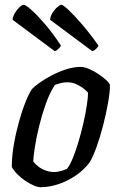

<svg xmlns="http://www.w3.org/2000/svg" viewBox="-20 -778 502 798"><path d="M149 0Q137 0 120.5 -7Q104 -14 86 -26Q68 -38 53 -53Q38 -68 29 -84Q29 -128 37.5 -177Q46 -226 59 -272.5Q72 -319 86.5 -355Q101 -391 113 -408Q123 -419 145 -434.5Q167 -450 195.5 -465Q224 -480 255.5 -490Q287 -500 316 -500Q330 -500 349 -492Q368 -484 387 -471.5Q406 -459 420 -446.5Q434 -434 437 -425Q437 -395 429 -350Q421 -305 408.5 -256.5Q396 -208 381 -166.5Q366 -125 352 -102Q326 -69 292 -46.5Q258 -24 221 -12Q184 0 149 0ZM205 -63Q213 -63 221.5 -64.5Q230 -66 239.5 -69Q249 -72 258 -76Q270 -90 282.5 -120.5Q295 -151 306.5 -189.5Q318 -228 327 -268Q336 -308 341 -341Q346 -374 346 -393Q335 -405 321.5 -414.5Q308 -424 292.5 -430Q277 -436 259 -436Q246 -436 234 -433Q222 -430 208 -425Q186 -391 170 -345.5Q154 -300 142.5 -253Q131 -206 125 -167Q119 -128 118 -107Q126 -96 139 -86Q152 -76 169.5 -69.5Q187 -63 205 -63ZM364 -565 188 -696Q190 -712 199 -726Q208 -740 219 -749Q230 -758 235 -758Q242 -758 264.5 -737Q287 -716 319.5 -678.5Q352 -641 389 -589Q388 -583 379.5 -575Q371 -567 364 -565ZM208 -565 32 -696Q34 -711 42.5 -725Q51 -739 61.5 -748.5Q72 -758 79 -758Q87 -758 111.5 -736Q136 -714 168.5 -676Q201 -638 233 -589Q232 -584 224 -576Q216 -568 208 -565Z"/></svg>

Font: Texturina Medium 12pt Medium
Style: Italic
Weight: 500
Italic angle: -11°
Version: Version 1.002